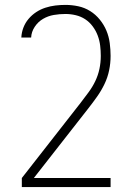

<svg xmlns="http://www.w3.org/2000/svg" viewBox="-20 -548 540 783"><path d="M431 215H69V178L309 -129Q325 -150 341 -171.5Q357 -193 368.5 -217Q380 -241 385.5 -267Q391 -293 391 -320Q391 -341 388.5 -362Q386 -383 378.5 -403Q371 -423 358 -440.5Q345 -458 327.5 -469.5Q310 -481 289 -486Q268 -491 247 -491Q223 -491 199.5 -487Q176 -483 155.5 -471Q135 -459 121.5 -438.5Q108 -418 107 -395H67Q68 -416 75.5 -435.5Q83 -455 96.5 -471Q110 -487 127.5 -498.5Q145 -510 165 -516.5Q185 -523 205.5 -525.5Q226 -528 247 -528Q273 -528 299 -522.5Q325 -517 347.5 -503Q370 -489 387 -468Q404 -447 414 -423Q424 -399 427.5 -372.5Q431 -346 431 -320Q431 -290 425 -261Q419 -232 406 -205Q393 -178 376 -154Q359 -130 341 -107L118 178H431Z"/></svg>

Font: Iosevka Extralight
Style: Regular
Weight: 200
Monospace: yes
Designer: Belleve Invis
Foundry: Belleve Invis
Version: Version 32.0.1; ttfautohint (v1.8.4)